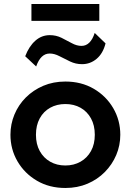

<svg xmlns="http://www.w3.org/2000/svg" viewBox="-20 -921 650 956"><path d="M305.5 15Q225.5 15 163.8 -21.2Q102 -57.5 67 -117.8Q32 -178 32 -250Q32 -303 52 -351Q72 -399 108.8 -435.8Q145.5 -472.5 195.5 -493.8Q245.5 -515 305.5 -515Q385 -515 446.8 -479Q508.5 -443 543.8 -382.5Q579 -322 579 -250Q579 -197 558.8 -149.2Q538.5 -101.5 502 -64.5Q465.5 -27.5 415.5 -6.2Q365.5 15 305.5 15ZM305.5 -97Q347.5 -97 380.8 -115.8Q414 -134.5 433 -168.8Q452 -203 452 -250Q452 -297 433 -331.5Q414 -366 381 -384.5Q348 -403 305.5 -403Q263 -403 229.8 -384.5Q196.5 -366 177.8 -331.5Q159 -297 159 -250Q159 -203 178 -168.8Q197 -134.5 230 -115.8Q263 -97 305.5 -97ZM160 -590 105.5 -641Q124.5 -690.5 155.8 -718.2Q187 -746 228 -746Q259.5 -746 286.2 -732.8Q313 -719.5 337.5 -706Q362 -692.5 386 -692.5Q408.5 -692.5 425 -709Q441.5 -725.5 451.5 -757L505.5 -705Q493 -655 461.2 -628.2Q429.5 -601.5 388.5 -601.5Q357 -601.5 329.2 -614.8Q301.5 -628 276.2 -641.2Q251 -654.5 227.5 -654.5Q205 -654.5 188.2 -638.5Q171.5 -622.5 160 -590ZM136.5 -817V-901H474.5V-817Z"/></svg>

Font: Geologica Roman Medium
Style: Regular
Weight: 500
Designer: Sindre Bremnes, Frode Helland
Foundry: Monokrom Skriftforlag AS
Version: Version 1.010;gftools[0.9.28]